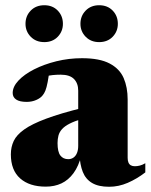

<svg xmlns="http://www.w3.org/2000/svg" viewBox="-20 -699 576 734"><path d="M297 -287 295.5 -245Q265 -236 246 -226.2Q227 -216.5 217 -205.2Q207 -194 203.5 -180.8Q200 -167.5 200 -152Q200 -118.5 210.8 -104.5Q221.5 -90.5 241 -90.5Q252 -90.5 260.8 -96.5Q269.5 -102.5 274.2 -114Q279 -125.5 279 -141.5V-352.5Q279 -380.5 262.8 -397Q246.5 -413.5 212 -413.5Q195.5 -413.5 181.5 -412Q167.5 -410.5 156.5 -407.5L171 -445.5Q166.5 -407 162.2 -385.2Q158 -363.5 153.5 -352.5Q149 -341.5 143 -334.5Q135 -324 118.5 -316.8Q102 -309.5 82 -309.5Q55 -309.5 41.8 -318.5Q28.5 -327.5 28.5 -343.5Q28.5 -367.5 50.5 -391Q72.5 -414.5 110.2 -433.8Q148 -453 195.5 -464.8Q243 -476.5 293.5 -476.5Q361 -476.5 399.2 -456.2Q437.5 -436 452.8 -400.5Q468 -365 468 -319V-95.5Q468 -85 471 -77.8Q474 -70.5 480.2 -67Q486.5 -63.5 495.5 -63.5Q504.5 -63.5 514.5 -66Q524.5 -68.5 535.5 -75V-40Q503 -15 468.2 0Q433.5 15 397 15Q356.5 15 332 0.5Q307.5 -14 296.5 -41.8Q285.5 -69.5 284 -108.5L291.5 -106Q280.5 -63.5 261 -37Q241.5 -10.5 215 2Q188.5 14.5 155 14.5Q92.5 14.5 57 -17Q21.5 -48.5 21.5 -109Q21.5 -137 32.5 -160.2Q43.5 -183.5 72.8 -204.2Q102 -225 156.2 -245.2Q210.5 -265.5 297 -287ZM149.5 -538Q117.5 -538 97.5 -558.5Q77.5 -579 77.5 -608Q77.5 -638 97.5 -658.5Q117.5 -679 149.5 -679Q181 -679 200.8 -658.5Q220.5 -638 220.5 -608Q220.5 -579 200.8 -558.5Q181 -538 149.5 -538ZM359 -538Q327.5 -538 307.5 -558.5Q287.5 -579 287.5 -608Q287.5 -638 307.5 -658.5Q327.5 -679 359 -679Q391 -679 410.8 -658.5Q430.5 -638 430.5 -608Q430.5 -579 410.8 -558.5Q391 -538 359 -538Z"/></svg>

Font: Newsreader 36pt ExtraBold
Style: Regular
Weight: 800
Designer: Hugues Gentile
Foundry: Production Type
Version: Version 1.003